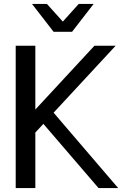

<svg xmlns="http://www.w3.org/2000/svg" viewBox="-20 -958 640 978"><path d="M582 0H482L201 -327L160 -283V0H60V-725H160V-400L461 -725H569L253 -384ZM300 -848 381 -938H457L347 -796H253L143 -938H219Z"/></svg>

Font: Edlo
Style: Regular
Weight: 400
Monospace: yes
Version: Version 0.01